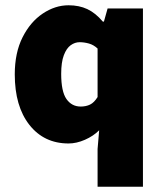

<svg xmlns="http://www.w3.org/2000/svg" viewBox="-20 -532 620 728"><path d="M350 176V33L356 -38Q334 -16 302 -2Q270 12 240 12Q147 12 91.5 -58.5Q36 -129 36 -250Q36 -332 65.5 -390.5Q95 -449 142 -480.5Q189 -512 240 -512Q280 -512 311 -497.5Q342 -483 370 -450H374L388 -500H522V176ZM286 -128Q306 -128 321.5 -135.5Q337 -143 350 -164V-348Q335 -362 317 -367Q299 -372 282 -372Q264 -372 248 -360.5Q232 -349 222 -322.5Q212 -296 212 -252Q212 -185 232 -156.5Q252 -128 286 -128Z"/></svg>

Font: Source Sans 3 ExtraLight Black
Style: Regular
Weight: 900
Version: Version 3.052;hotconv 1.1.0;makeotfexe 2.6.0